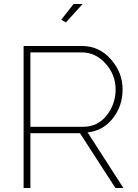

<svg xmlns="http://www.w3.org/2000/svg" viewBox="-20 -940 692 960"><path d="M393 -920 310 -828 286 -841 348 -920ZM132 0H98V-710H390Q476 -710 534.5 -643.5Q593 -577 593 -493Q593 -410 544 -348Q495 -286 418 -278L597 0H557L380 -274H132ZM132 -678V-306H396Q468 -306 513 -362.5Q558 -419 558 -493Q558 -566 508 -622Q458 -678 389 -678Z"/></svg>

Font: Raleway
Style: ExtraLight
Weight: 200
Designer: Matt McInerney, Pablo Impallari, Rodrigo Fuenzalida
Foundry: Matt McInerney, Pablo Impallari, Rodrigo Fuenzalida
Version: Version 2.001